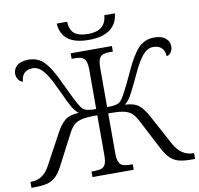

<svg xmlns="http://www.w3.org/2000/svg" viewBox="-94 -992 1131 1091"><g transform="rotate(-10 472.0 -447.0)"><path d="M0 -34H4Q38 -34 65 -51Q92 -68 113 -107L206 -279Q231 -326 258 -348.5Q285 -371 338 -373Q317 -390 302 -416Q287 -442 260 -502Q256 -510 252.5 -517.5Q249 -525 246 -531Q212 -605 184.5 -636.5Q157 -668 124 -668Q94 -668 76.5 -651.5Q59 -635 57 -603Q42 -605 31.5 -620Q21 -635 21 -655Q21 -682 43 -701Q65 -720 110 -720Q165 -720 201 -681.5Q237 -643 276 -557Q332 -437 351 -409Q360 -396 368 -390Q376 -384 392.5 -380.5Q409 -377 440 -377V-604Q440 -652 424.5 -667Q409 -682 375 -682H352V-714H590V-682H568Q533 -682 518 -666.5Q503 -651 503 -602V-377Q534 -377 550.5 -380.5Q567 -384 575 -390Q583 -396 592 -409Q616 -445 667 -557Q706 -643 742.5 -681.5Q779 -720 834 -720Q878 -720 900 -701Q922 -682 922 -655Q922 -635 912 -620Q902 -605 887 -603Q885 -634 868 -651Q851 -668 819 -668Q787 -668 759.5 -636.5Q732 -605 698 -531Q692 -517 680 -493Q654 -438 639.5 -413.5Q625 -389 605 -373Q658 -371 685 -349Q712 -327 737 -279L830 -107Q871 -34 939 -34H944V0H931Q883 0 855 -6.5Q827 -13 805 -32.5Q783 -52 761 -93L670 -268Q653 -300 636 -314.5Q619 -329 589.5 -335Q560 -341 503 -341V-111Q503 -77 511 -60Q519 -43 534 -37.5Q549 -32 575 -32H590V0H352V-32H368Q395 -32 410 -37.5Q425 -43 432.5 -59.5Q440 -76 440 -109V-341Q383 -341 353.5 -335Q324 -329 307 -314.5Q290 -300 273 -268L182 -93Q161 -52 138.5 -32.5Q116 -13 88 -6.5Q60 0 12 0H0ZM303 -894H363Q366 -845 391.5 -825Q417 -805 470 -805Q571 -805 578 -894H639Q633 -834 590 -802.5Q547 -771 469 -771Q389 -771 348.5 -801.5Q308 -832 303 -894Z"/></g></svg>

Font: Noto Serif Light
Style: Regular
Weight: 300
Designer: Monotype Design Team
Foundry: Monotype Imaging Inc.
Version: Version 1.001